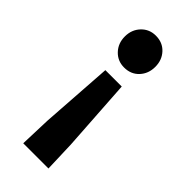

<svg xmlns="http://www.w3.org/2000/svg" viewBox="-247 -628 878 878"><g transform="rotate(45 192.0 -189.5)"><path d="M110 199 115 50 139 -303H245L268 50L273 199ZM191 -372Q149 -372 121 -401.5Q93 -431 93 -475Q93 -519 121 -548.5Q149 -578 191 -578Q235 -578 262.5 -548.5Q290 -519 290 -475Q290 -431 262.5 -401.5Q235 -372 191 -372Z"/></g></svg>

Font: Noto Sans TC ExtraBold
Style: Regular
Weight: 800
Designer: Ryoko NISHIZUKA  (kana, bopomofo & ideographs); Paul D. Hunt (Latin, Greek & Cyrillic); Sandoll Communications , Soo-you
Foundry: Adobe
Version: Version 2.004-H2;hotconv 1.0.118;makeotfexe 2.5.65603